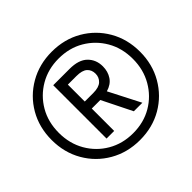

<svg xmlns="http://www.w3.org/2000/svg" viewBox="-145 -795 891 891"><g transform="rotate(-45 300.0 -350.0)"><path d="M300 -60Q218 -60 152 -98Q86 -136 48 -202Q10 -268 10 -350Q10 -433 48 -498.5Q86 -564 152 -602Q218 -640 300 -640Q383 -640 448.5 -602Q514 -564 552 -498.5Q590 -433 590 -350Q590 -268 552 -202Q514 -136 448.5 -98Q383 -60 300 -60ZM300 -105Q370 -105 424.5 -137Q479 -169 511 -224.5Q543 -280 543 -350Q543 -421 511 -476Q479 -531 424.5 -563Q370 -595 300 -595Q231 -595 176 -563Q121 -531 89 -476Q57 -421 57 -350Q57 -280 89 -224.5Q121 -169 176 -137Q231 -105 300 -105ZM195 -175V-525H302Q362 -525 391 -496.5Q420 -468 420 -424Q420 -390 403 -364.5Q386 -339 351 -329L430 -175H374L301 -322H245V-175ZM245 -368H301Q338 -368 355 -384Q372 -400 372 -424Q372 -449 355.5 -464Q339 -479 301 -479H245Z"/></g></svg>

Font: DM Mono Medium
Style: Regular
Weight: 500
Designer: Colophon Foundry
Foundry: Colophon Foundry
Version: Version 1.000; ttfautohint (v1.8.2.53-6de2)